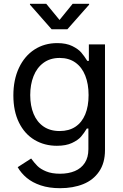

<svg xmlns="http://www.w3.org/2000/svg" viewBox="-20 -781 653 1017"><path d="M73.7 104.5 145 58.6Q162.1 82 178.2 98.1Q194.3 114.3 224.1 126.7Q253.9 139.2 298.3 139.2Q342.8 139.2 376.5 125Q410.2 110.8 429.2 81.8Q448.2 52.7 448.2 9.3V-100.1H439.9Q425.3 -75.7 409.2 -57.1Q393.1 -38.6 361.3 -23.7Q329.6 -8.8 281.2 -8.8Q215.3 -8.8 162.8 -40Q110.4 -71.3 80.6 -131.6Q50.8 -191.9 50.8 -275.4Q50.8 -358.4 80.3 -421.4Q109.9 -484.4 162.6 -518.6Q215.3 -552.7 283.2 -552.7Q331.1 -552.7 363 -536.9Q395 -521 410.4 -502.9Q425.8 -484.9 442.4 -458.5H450.7V-545.9H536.1V14.2Q536.1 82 505.1 127.4Q474.1 172.9 420.7 194.3Q367.2 215.8 298.3 215.8Q240.2 215.8 195.8 200.9Q151.4 186 121.6 161.1Q91.8 136.2 73.7 104.5ZM449.2 -277.3Q449.2 -335.9 431.6 -380.4Q414.1 -424.8 379.6 -449.5Q345.2 -474.1 295.9 -474.1Q245.6 -474.1 210.4 -448.2Q175.3 -422.4 157.7 -377.7Q140.1 -333 140.1 -277.3Q140.1 -220.7 158 -177.7Q175.8 -134.8 210.7 -110.8Q245.6 -86.9 295.9 -86.9Q345.2 -86.9 379.4 -109.6Q413.6 -132.3 431.4 -175Q449.2 -217.8 449.2 -277.3ZM295.4 -675.3 364.7 -760.7H452.1V-756.3L336.9 -626H253.4L138.7 -756.3V-760.7H225.1Z"/></svg>

Font: Raveo Variable
Style: Regular
Weight: 400
Designer: Jakub Foglar, Rasmus Andersson (Inter)
Foundry: Jakubfoglar.com
Version: Version 1.000;Glyphs 3.2.3 (3260)